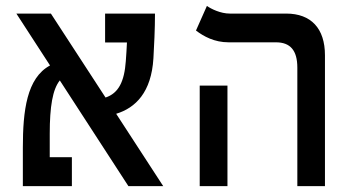

<svg xmlns="http://www.w3.org/2000/svg" viewBox="-20 -632 1212 652"><path d="M416 0H534.2L374.5 -245.6C440.4 -265.6 494.1 -318.8 501 -434.1C503.4 -475.1 506.3 -534.2 506.3 -585.9H336.9V-487.8H411.1C410.2 -466.3 408.7 -444.8 407.2 -424.3C402.3 -355.5 382.8 -315.4 338.4 -300.8L152.8 -585.9H35.6L149.9 -409.7C70.8 -367.2 57.6 -255.9 57.6 -130.9V0H224.1V-98.1H148.9V-177.7C148.9 -270 158.7 -328.6 183.1 -358.9Z M989.7 0H1083.5V-444.3C1083.5 -535.2 1036.6 -585.9 951.7 -585.9H760.3C729 -585.9 697.3 -601.6 682.6 -611.8L645.5 -528.3C671.9 -508.3 708 -488.3 756.3 -488.3H917C965.8 -488.3 989.7 -460.9 989.7 -402.3ZM658.2 0H752.4V-341.3H658.2Z"/></svg>

Font: CaskaydiaCove Nerd Font
Style: Regular
Weight: 400
Designer: Aaron Bell
Foundry: Saja Typeworks
Version: Version 2111.1;Nerd Fonts 2.3.3